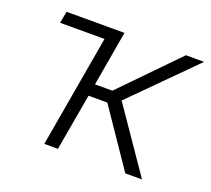

<svg xmlns="http://www.w3.org/2000/svg" viewBox="-96 -649 845 770"><g transform="rotate(20 326.0 -264.0)"><path d="M342.8 -242.2H262.7L220.2 0H162.1L245.1 -478H55.7L64.5 -528.3H312L271.5 -293.9H345.7L574.2 -528.3H651.9L394 -269.5L579.1 0H507.8Z"/></g></svg>

Font: Roboto Light
Style: Italic
Weight: 300
Italic angle: -12°
Designer: Google
Version: Version 2.134; 2016; ttfautohint (v1.6)